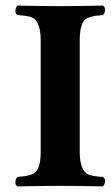

<svg xmlns="http://www.w3.org/2000/svg" viewBox="-20 -667 397 689"><path d="M126 -522.9Q126 -589.8 94.7 -604.5Q79.6 -610.8 43 -612.8Q31.7 -619.6 36.6 -637.2Q39.1 -644 43 -647Q122.6 -645 196.8 -645Q268.6 -645 349.1 -647Q360.4 -640.1 355.5 -622.6Q353 -615.7 349.1 -612.8Q297.9 -609.9 283.2 -594.7Q266.1 -574.7 266.1 -522.9V-122.1Q266.1 -55.2 297.4 -40.5Q312.5 -34.2 349.1 -32.2Q360.4 -25.4 355.5 -7.8Q353 -1 349.1 2Q269 0 196.8 0Q123 0 43 2Q31.7 -4.9 36.6 -22.5Q39.1 -29.3 43 -32.2Q94.2 -35.2 108.9 -50.3Q126 -70.3 126 -122.1Z"/></svg>

Font: Linux Libertine O
Style: Bold
Weight: 700
Designer: Philipp H. Poll
Foundry: Philipp H. Poll
Version: Version 5.0.0